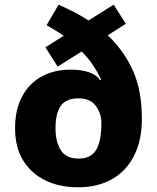

<svg xmlns="http://www.w3.org/2000/svg" viewBox="-20 -786 669 816"><path d="M229 -766Q265 -750 297 -733.5Q329 -717 356 -699L463 -766L515 -685L438 -636Q509 -568 546 -483.5Q583 -399 583 -281Q583 -190 550 -124.5Q517 -59 456 -24.5Q395 10 312 10Q234 10 173.5 -19Q113 -48 78.5 -104Q44 -160 44 -241Q44 -321 74.5 -377Q105 -433 158 -461.5Q211 -490 279 -490Q375 -490 406 -445L410 -447Q394 -481 374.5 -510Q355 -539 327 -567L225 -503L173 -585L251 -634Q235 -645 216 -656.5Q197 -668 178 -679ZM314 -368Q261 -368 238.5 -336.5Q216 -305 216 -241Q216 -183 238.5 -147.5Q261 -112 314 -112Q367 -112 389 -149.5Q411 -187 411 -263Q411 -303 387.5 -335.5Q364 -368 314 -368Z"/></svg>

Font: Noto Sans Bengali ExtraBold
Style: Regular
Weight: 800
Designer: Jelle Bosma - Monotype Design Team
Foundry: Monotype Imaging Inc.
Version: Version 2.003; ttfautohint (v1.8.4.7-5d5b)